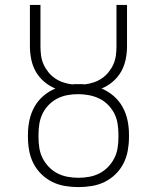

<svg xmlns="http://www.w3.org/2000/svg" viewBox="-20 -755 640 783"><path d="M300 8Q273 8 245.5 3.5Q218 -1 193.5 -13Q169 -25 149 -44.5Q129 -64 116.5 -88.5Q104 -113 99 -140.5Q94 -168 94 -195V-207Q94 -236 100 -264.5Q106 -293 120 -318.5Q134 -344 156.5 -363.5Q179 -383 206 -394Q181 -404 160 -422Q139 -440 126 -463Q113 -486 107.5 -512.5Q102 -539 102 -566V-735H145V-566Q145 -547 147.5 -528.5Q150 -510 157.5 -493Q165 -476 177 -461Q189 -446 204.5 -435.5Q220 -425 238 -419Q256 -413 274 -411Q281 -412 287.5 -412Q294 -412 300 -412Q306 -412 312.5 -412Q319 -412 326 -411Q344 -413 362 -419Q380 -425 395.5 -435.5Q411 -446 423 -461Q435 -476 442.5 -493Q450 -510 452.5 -528.5Q455 -547 455 -566V-735H498V-566Q498 -539 492.5 -512.5Q487 -486 474 -463Q461 -440 440 -422Q419 -404 394 -394Q421 -383 443.5 -363.5Q466 -344 480 -318.5Q494 -293 500 -264.5Q506 -236 506 -207V-195Q506 -168 501 -140.5Q496 -113 483.5 -88.5Q471 -64 451 -44.5Q431 -25 406.5 -13Q382 -1 354.5 3.5Q327 8 300 8ZM300 -30Q322 -30 344 -34Q366 -38 385.5 -48Q405 -58 420.5 -74Q436 -90 446 -109.5Q456 -129 459.5 -151Q463 -173 463 -195V-207Q463 -229 459.5 -251Q456 -273 446 -292.5Q436 -312 420 -328Q404 -344 384 -353.5Q364 -363 342 -367Q320 -371 298 -371Q276 -371 254.5 -367Q233 -363 213.5 -353Q194 -343 178.5 -327Q163 -311 153.5 -291.5Q144 -272 140.5 -250Q137 -228 137 -207V-195Q137 -173 140.5 -151Q144 -129 154 -109.5Q164 -90 179.5 -74Q195 -58 214.5 -48Q234 -38 256 -34Q278 -30 300 -30Z"/></svg>

Font: Iosevka Curly Slab XLtEx
Style: Regular
Weight: 200
Width: 7
Monospace: yes
Designer: Belleve Invis
Foundry: Belleve Invis
Version: Version 11.1.0; ttfautohint (v1.8.3)